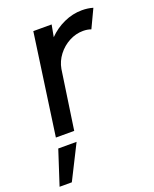

<svg xmlns="http://www.w3.org/2000/svg" viewBox="-210 -593 716 891"><g transform="rotate(-20 148.0 -147.0)"><path d="M-10.5 0 60 -500H150.5L139.5 -441Q172 -474.5 215.2 -494.2Q258.5 -514 304.5 -514Q333.5 -514 359 -506.5L316 -415.5Q298.5 -422 277 -422Q241 -422 208 -404.5Q175 -387 152 -357Q129 -327 122.5 -290.5L80 0ZM-72.5 220.5 -17.5 51.5H73L-12 220.5Z"/></g></svg>

Font: Urbanist Medium
Style: Italic
Weight: 500
Italic angle: -8°
Designer: Corey Hu
Foundry: Corey Hu
Version: Version 1.330; ttfautohint (v1.8.4.7-5d5b)